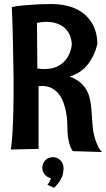

<svg xmlns="http://www.w3.org/2000/svg" viewBox="-20 -724 515 931"><path d="M333 8.8Q322.8 -5.4 317.6 -22.9Q312.5 -40.5 310.1 -56.4Q307.6 -72.3 307.4 -84Q307.1 -95.7 307.1 -98.1Q307.1 -113.8 305.9 -135.5Q304.7 -157.2 300.3 -180.4Q295.9 -203.6 287.8 -226.3Q279.8 -249 265.9 -267.1Q252 -285.2 231.7 -296.1Q211.4 -307.1 183.1 -307.1Q179.2 -307.1 175 -306.6Q170.9 -306.2 167 -306.2V-2L32.2 1Q35.2 -16.1 37.4 -39.3Q39.6 -62.5 41 -88.6Q42.5 -114.7 43.5 -143.1Q44.4 -171.4 44.9 -198.7Q45.4 -226.1 45.7 -251.7Q45.9 -277.3 45.9 -297.9Q45.9 -313.5 45.7 -343.8Q45.4 -374 44.7 -411.9Q43.9 -449.7 43.2 -491.5Q42.5 -533.2 41.5 -571.5Q40.5 -609.9 39.3 -641.4Q38.1 -672.9 37.1 -689.9Q64 -695.3 94.7 -698Q125.5 -700.7 151.9 -702.1Q182.6 -704.1 212.9 -704.1Q261.7 -706.1 304.7 -696Q347.7 -686 380.1 -662.4Q412.6 -638.7 431.9 -601.3Q451.2 -564 452.1 -512.2Q444.3 -475.6 427.2 -444.3Q419.9 -431.2 409.9 -417.2Q399.9 -403.3 386.5 -391.1Q373 -378.9 356 -368.9Q338.9 -358.9 317.9 -353Q349.1 -340.8 368.7 -324.5Q388.2 -308.1 399.4 -287.8Q410.6 -267.6 415.8 -244.4Q420.9 -221.2 423.1 -195.6Q425.3 -169.9 426.8 -142.8Q428.2 -115.7 432.1 -87.9Q436 -66.9 441.9 -47.9Q447.3 -31.2 455.3 -14.4Q463.4 2.4 475.1 13.2ZM328.1 -505.9Q327.6 -537.1 314.5 -562Q308.6 -572.3 299.6 -582.5Q290.5 -592.8 277.1 -600.6Q263.7 -608.4 244.9 -613.3Q226.1 -618.2 201.2 -618.2Q182.1 -618.2 159.2 -612.8L161.1 -392.1Q169.9 -390.6 178.7 -389.9Q187.5 -389.2 194.8 -389.2Q218.3 -389.2 236.3 -394Q254.4 -398.9 268.1 -407.2Q281.7 -415.5 291.5 -425.8Q301.3 -436 308.1 -447.3Q323.7 -473.1 328.1 -505.9ZM288.1 89.8Q288.1 105.5 285.2 118.4Q282.2 131.3 276.4 142.8Q270.5 154.3 262 165Q253.4 175.8 242.2 187L210 171.9Q212.9 168.9 215.8 164.1Q218.3 160.2 221.4 154.3Q224.6 148.4 227.1 140.1Q209 136.2 197 122.1Q185.1 107.9 185.1 89.8Q185.1 67.9 200 53Q214.8 38.1 236.8 38.1Q247.6 38.1 256.8 42.2Q266.1 46.4 272.9 53.2Q279.8 60.1 283.9 69.6Q288.1 79.1 288.1 89.8Z"/></svg>

Font: Rum Raisin
Style: Regular
Weight: 400
Designer: Astigmatic (AOETI)
Foundry: Astigmatic (AOETI)
Version: Version 1.000